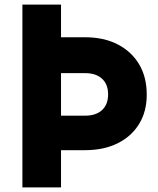

<svg xmlns="http://www.w3.org/2000/svg" viewBox="-20 -820 690 840"><path d="M78 0V-800H247V-657H352Q434 -657 494.5 -626Q555 -595 588.5 -539Q622 -483 622 -406Q622 -332 588.5 -277.5Q555 -223 494.5 -193Q434 -163 352 -163H247V0ZM247 -314H353Q400 -314 426.5 -338.5Q453 -363 453 -407Q453 -451 426.5 -475.5Q400 -500 353 -500H247Z"/></svg>

Font: Martian Mono SemiCondensed
Style: Bold
Weight: 700
Width: 4
Designer: Roman Shamin
Foundry: Evil Martians
Version: Version 1.000